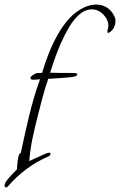

<svg xmlns="http://www.w3.org/2000/svg" viewBox="-60 -663 525 840"><path d="M-32 157Q-40 157 -40 148Q-40 139 -29 125Q-18 111 -5 97.5Q8 84 14 78Q15 70 16 53.5Q17 37 20.5 22.5Q24 8 31 6Q48 -75 67.5 -156.5Q87 -238 115 -316Q108 -316 100 -315Q92 -314 84 -314Q81 -314 77 -315.5Q73 -317 73 -321Q73 -326 77.5 -330Q82 -334 85 -335Q96 -343 103.5 -343.5Q111 -344 124 -344Q135 -382 151.5 -424.5Q168 -467 190.5 -508Q213 -549 242.5 -581.5Q272 -614 311 -632Q336 -643 361 -643Q390 -643 411.5 -627.5Q433 -612 443 -585Q445 -581 445 -578Q445 -575 445 -571Q445 -542 423 -524Q421 -523 418.5 -521Q416 -519 413 -519L411 -520Q410 -522 410 -525Q410 -531 412 -537Q414 -543 414 -549Q414 -577 392 -599.5Q370 -622 342 -622Q313 -622 288 -600.5Q263 -579 242.5 -544.5Q222 -510 205.5 -472Q189 -434 177.5 -400Q166 -366 159 -345Q179 -344 198.5 -344Q218 -344 238 -344Q249 -344 263.5 -343.5Q278 -343 278 -339Q278 -332 269.5 -329.5Q261 -327 256 -326Q230 -323 203.5 -321.5Q177 -320 151 -318Q138 -281 127.5 -241.5Q117 -202 107 -163Q94 -113 83 -61.5Q72 -10 68 42Q76 38 94.5 29.5Q113 21 131 13Q149 5 154 5Q161 5 161 10Q161 16 156 19Q151 22 146 24Q124 34 102.5 46Q81 58 61 73Q36 91 15 110.5Q-6 130 -26 153Q-30 157 -32 157Z"/></svg>

Font: Moon Dance
Style: Regular
Weight: 400
Designer: Robert E. Leuschke
Foundry: Robert E. Leuschke
Version: Version 1.010; ttfautohint (v1.8.3)